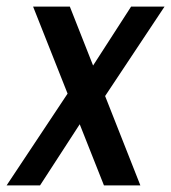

<svg xmlns="http://www.w3.org/2000/svg" viewBox="-51 -560 517 580"><path d="M49 -540H160L373 0H263ZM163 -292 242 -265 70 0H-31ZM176 -278 345 -540H446L254 -251Z"/></svg>

Font: Pathway Extreme Condensed Medium
Style: Italic
Weight: 500
Width: 3
Italic angle: -8°
Version: Version 1.001;gftools[0.9.26]